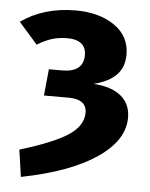

<svg xmlns="http://www.w3.org/2000/svg" viewBox="-49 -589 576 737"><g transform="rotate(5 238.5 -220.5)"><path d="M422 -396Q422 -348 393.5 -318Q365 -288 306 -273Q375 -269 412 -238.5Q449 -208 449 -155Q449 -68 347.5 1Q246 70 59 107L44 3Q173 -36 228.5 -72.5Q284 -109 285 -159Q285 -212 215 -212H120L130 -314H181Q263 -314 263 -380Q263 -410 244 -424.5Q225 -439 192 -439Q158 -439 131 -430.5Q104 -422 75 -404L3 -486Q91 -548 214 -548Q304 -548 363 -507.5Q422 -467 422 -396Z"/></g></svg>

Font: Fira Sans BGR
Style: Bold
Weight: 700
Designer: bBox Type GmbH & Carrois Corporate GbR & Edenspiekermann AG
Foundry: bBox Type GmbH & Carrois Corporate GbR & Edenspiekermann AG
Version: Version 4.301